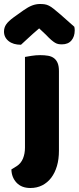

<svg xmlns="http://www.w3.org/2000/svg" viewBox="-64 -764 394 961"><path d="M19 68Q41 54 51 29.5Q61 5 61 -25V-479Q72 -481 93.5 -484.5Q115 -488 137 -488Q159 -488 176.5 -485Q194 -482 206 -473Q218 -464 224.5 -448.5Q231 -433 231 -408V-9Q231 33 221 67Q211 101 192.5 125.5Q174 150 147.5 163.5Q121 177 88 177Q44 177 19 150.5Q-6 124 -7 84ZM132 -622Q98 -593 79 -575Q60 -557 41 -540Q2 -540 -21 -558.5Q-44 -577 -44 -606Q-44 -626 -33 -642Q-22 -658 4 -677L53 -712Q77 -729 96.5 -736.5Q116 -744 136 -744Q149 -744 159.5 -742.5Q170 -741 181 -735.5Q192 -730 205 -719.5Q218 -709 238 -692L308 -630Q309 -625 309.5 -621Q310 -617 310 -612Q310 -581 293.5 -561.5Q277 -542 246 -542Q236 -542 228 -543.5Q220 -545 211.5 -550Q203 -555 192 -564.5Q181 -574 166 -590Z"/></svg>

Font: Baloo Thambi
Style: Regular
Weight: 400
Designer: Aadarsh Rajan and Ek Type
Foundry: Ek Type
Version: Version 1.100;PS 1.000;hotconv 1.0.88;makeotf.lib2.5.647800;